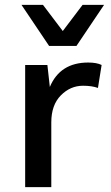

<svg xmlns="http://www.w3.org/2000/svg" viewBox="-20 -766 454 786"><path d="M406 -746 293 -578H181L68 -746H156L237 -639L318 -746ZM83 0V-500H174L184 -410Q226 -510 341 -510Q376 -510 396 -500L381 -406Q356 -415 320 -415Q268 -415 229 -375.5Q190 -336 190 -265V0Z"/></svg>

Font: Elaine Sans Medium
Style: Regular
Weight: 500
Designer: Wei Huang
Foundry: Wei Huang
Version: Version 2.001;PS 002.001;hotconv 1.0.88;makeotf.lib2.5.64775